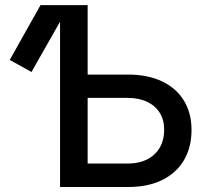

<svg xmlns="http://www.w3.org/2000/svg" viewBox="-20 -748 829 768"><path d="M106 -460 19 -508.3 142.1 -727.5H257.8ZM296.9 -449.7H492.2Q570.3 -449.7 627.4 -422.9Q684.6 -396 715.3 -346.2Q746.1 -296.4 746.1 -228.5Q746.1 -158.2 715.6 -106.9Q685.1 -55.7 628.4 -27.8Q571.8 0 493.7 0H220.2V-727.5H330.6V-93.8H490.2Q558.1 -93.8 597.4 -130.4Q636.7 -167 636.7 -229.5Q636.7 -268.6 618.9 -296.9Q601.1 -325.2 568.4 -340.8Q535.6 -356.4 490.2 -356.4H296.9Z"/></svg>

Font: Inter 20pt Medium
Style: Regular
Weight: 500
Version: Version 4.001;git-66647c0bb